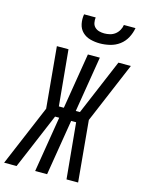

<svg xmlns="http://www.w3.org/2000/svg" viewBox="-167 -1037 844 1118"><g transform="rotate(15 254.5 -477.5)"><path d="M-29 0 126 -367 92 -735H162L194 -399H224L279 -735H351L296 -399H321L463 -735H538L383 -368L417 0H347L315 -336H285L230 0H158L213 -336H188L88 -99L46 0ZM329 -815Q299 -815 271 -822.5Q243 -830 223.5 -849Q204 -868 198 -896.5Q192 -925 197 -955H267Q265 -939 268 -923Q271 -907 282 -896.5Q293 -886 308 -882Q323 -878 339 -878Q355 -878 372 -882Q389 -886 403 -896.5Q417 -907 426 -923Q435 -939 437 -955H507Q502 -925 487 -896.5Q472 -868 446.5 -849Q421 -830 390 -822.5Q359 -815 329 -815Z"/></g></svg>

Font: Iosevka Term Curly Oblique
Style: Regular
Weight: 400
Italic angle: -9°
Designer: Belleve Invis
Foundry: Belleve Invis
Version: Version 32.3.0